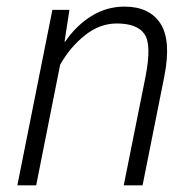

<svg xmlns="http://www.w3.org/2000/svg" viewBox="-20 -558 563 578"><path d="M174.3 -432.6 175.8 -432.1Q209.5 -481.4 255.4 -509.8Q301.3 -538.1 355 -538.1Q429.7 -538.1 462.9 -487.3Q496.1 -436.5 474.6 -327.6L409.2 0H352.5L418 -326.7Q437 -423.3 415 -455.3Q393.1 -487.3 331.5 -487.3Q280.3 -487.3 235.6 -451.7Q190.9 -416 161.1 -363.3L88.9 0H32.2L137.7 -528.3H189Z"/></svg>

Font: Franko
Style: Light Italic
Weight: 300
Designer: Google
Version: Version 1.200310; 2013